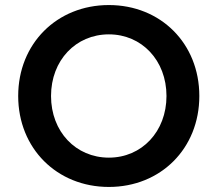

<svg xmlns="http://www.w3.org/2000/svg" viewBox="-20 -730 861 760"><path d="M411 10C616 10 769 -142 769 -350C769 -558 616 -710 411 -710C205 -710 52 -557 52 -350C52 -143 205 10 411 10ZM411 -106C280 -106 182 -209 182 -350C182 -491 280 -594 411 -594C541 -594 639 -491 639 -350C639 -209 541 -106 411 -106Z"/></svg>

Font: Chess Sans SemiBold
Style: Regular
Weight: 600
Designer: Wolf Bōese
Foundry: Wolf Bōese
Version: Version 7.223;Glyphs 3.3 (3306)